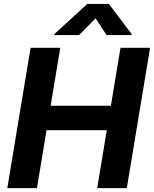

<svg xmlns="http://www.w3.org/2000/svg" viewBox="-20 -975 798 995"><path d="M389.9 -793.3 475.5 -880 532.3 -793.3H661.2L662.3 -798.3L544.4 -954.5H432.2L261.7 -798.3L260.7 -793.3ZM17.8 0H171.5L221.2 -300.4H533.4L483.7 0H637.1L757.8 -727.3H604.4L554.7 -427.2H242.5L292.3 -727.3H138.5Z"/></svg>

Font: TID UI
Style: Bold Italic
Weight: 700
Italic angle: -9.39999°
Designer: The TID Project Authors
Foundry: Bakken & Bæck
Version: Version 1.001;hotconv 1.0.109;makeotfexe 2.5.65596